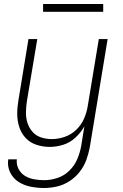

<svg xmlns="http://www.w3.org/2000/svg" viewBox="-20 -725 616 958"><path d="M200 213Q232 213 264.5 205.5Q297 198 326.5 179Q356 160 377.5 132.5Q399 105 410.5 73.5Q422 42 428 10L517 -530H473L418 -197Q413 -165 399.5 -133.5Q386 -102 360.5 -77.5Q335 -53 302.5 -42Q270 -31 238 -31Q238 -31 238 -31Q238 -31 238 -31Q210 -31 184.5 -39.5Q159 -48 142 -67.5Q125 -87 117 -112Q109 -137 109.5 -164.5Q110 -192 114 -219L166 -530H122L72 -225Q66 -191 66 -157Q66 -123 76 -91.5Q86 -60 108 -36.5Q130 -13 162 -2.5Q194 8 228 8Q261 8 295 -2.5Q329 -13 356.5 -38.5Q384 -64 401 -95L385 4Q379 37 365.5 69Q352 101 326 126.5Q300 152 266.5 163Q233 174 201 174Q175 174 150 169.5Q125 165 104.5 152.5Q84 140 72.5 118Q61 96 64 70H21Q16 105 30.5 135Q45 165 72.5 182.5Q100 200 133 206.5Q166 213 200 213ZM495 -666V-705H195V-666Z"/></svg>

Font: Iosevka Sparkle Extralight
Style: Italic
Weight: 200
Italic angle: -9°
Designer: Belleve Invis
Foundry: Belleve Invis
Version: Version 4.5.0; ttfautohint (v1.8.3)